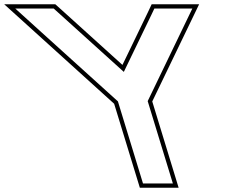

<svg xmlns="http://www.w3.org/2000/svg" viewBox="-393 -810 1088 900"><path d="M299.3 -336 395.9 -20 417.3 50H277.3L255.9 -20L159.7 -334.8L-195.6 -656L-321.4 -770H-141.4L-112.5 -744L187.4 -473L317.8 -743L330.6 -770H508.6L454.1 -657ZM320.7 -334.4 540.4 -790H317.9L299.8 -751.6L181 -505.7L-99.1 -758.9L-133.8 -790H-373.3L142.1 -323.6L262.5 70H444.3Z"/></svg>

Font: Nordica Plus
Style: NordicaClassicRgOpOblOl
Weight: 500
Version: Version 1.01